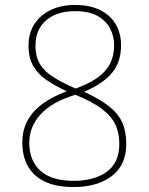

<svg xmlns="http://www.w3.org/2000/svg" viewBox="-20 -744 599 774"><path d="M276 10Q207 10 161.5 -11.5Q116 -33 93 -73Q70 -113 70 -169Q70 -220 91.5 -259Q113 -298 153 -326.5Q193 -355 249 -376Q202 -398 167.5 -421.5Q133 -445 114 -478Q95 -511 95 -560Q95 -611 119 -647.5Q143 -684 185 -704Q227 -724 281 -724Q344 -724 385.5 -702.5Q427 -681 447.5 -644.5Q468 -608 468 -562Q468 -493 431 -449.5Q394 -406 319 -374Q380 -346 417.5 -317Q455 -288 472 -252Q489 -216 489 -164Q489 -79 431 -34.5Q373 10 276 10ZM277 -15Q360 -15 410.5 -51.5Q461 -88 461 -164Q461 -205 447 -238Q433 -271 395 -301.5Q357 -332 284 -362Q190 -334 144 -283.5Q98 -233 98 -169Q98 -96 143 -55.5Q188 -15 277 -15ZM285 -387Q340 -407 374 -431.5Q408 -456 424 -488Q440 -520 440 -562Q440 -597 424.5 -628Q409 -659 374.5 -679Q340 -699 282 -699Q209 -699 166 -662Q123 -625 123 -560Q123 -515 141.5 -485Q160 -455 196 -432.5Q232 -410 285 -387Z"/></svg>

Font: Noto Serif Thai Thin
Style: Regular
Weight: 250
Version: Version 2.001